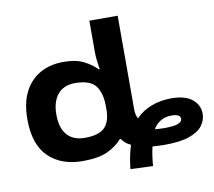

<svg xmlns="http://www.w3.org/2000/svg" viewBox="-89 -845 1176 1053"><g transform="rotate(-10 499.0 -319.0)"><path d="M679.7 103.5 554.7 98.6Q558.6 59.6 565.2 28.1Q571.8 -3.4 581.1 -32.2Q560.1 -42 548.1 -53.7Q536.1 -65.4 531.7 -73.2H525.4Q495.1 -38.1 445.1 -14.2Q395 9.8 305.7 9.8Q186.5 9.8 116 -58.8Q45.4 -127.4 45.4 -268.1Q45.4 -359.9 77.1 -421.1Q108.9 -482.4 165 -513.4Q221.2 -544.4 293.9 -544.4Q364.7 -544.4 408.9 -521.2Q453.1 -498 478.5 -470.7H484.9Q483.4 -473.6 481 -490Q478.5 -506.3 476.3 -527.1Q474.1 -547.9 474.1 -563.5V-742.2H631.8V-220.2Q631.8 -205.1 634.8 -191.7Q637.7 -178.2 644 -168Q678.2 -205.1 730 -225.1Q781.7 -245.1 843.3 -245.1Q919.9 -244.6 958.7 -212.6Q997.6 -180.7 997.6 -132.3Q997.6 -97.2 975.3 -66.9Q953.1 -36.6 901.9 -18.3Q850.6 0 762.7 0Q744.6 0 726.6 -1Q708.5 -2 695.3 -2.9Q684.1 45.9 679.7 103.5ZM338.9 -113.8Q416.5 -113.8 449.2 -146Q481.9 -178.2 481.9 -247.1V-264.6Q481.9 -338.9 451.2 -378.9Q420.4 -418.9 336.4 -418.9Q273.9 -418.9 240.2 -378.7Q206.5 -338.4 206.5 -265.6Q206.5 -191.9 240.5 -152.8Q274.4 -113.8 338.9 -113.8ZM778.3 -90.8Q832 -90.8 854.2 -99.9Q876.5 -108.9 876.5 -125Q876.5 -151.9 827.6 -151.9Q792 -151.9 766.1 -136.2Q740.2 -120.6 724.6 -93.8Q746.6 -90.8 778.3 -90.8Z"/></g></svg>

Font: Lunasima
Style: Bold
Weight: 700
Designer: The DocRepair Project, Monotype Design Team
Foundry: Google
Version: Version 2.009